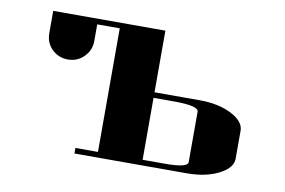

<svg xmlns="http://www.w3.org/2000/svg" viewBox="-57 -554 959 647"><g transform="rotate(10 422.5 -230.5)"><path d="M77.1 -460.9H460.9V-250H615.2Q679.7 -250 724.1 -227.5Q769 -204.6 769 -172.9V-77.1Q769 -45.4 724.1 -22.5Q679.7 0 615.2 0H231V-19H308.1V-441.9H231V-384.8Q231 -353 208.5 -330.6Q186 -308.1 153.8 -308.1Q122.1 -308.1 99.1 -330.1Q77.1 -352.1 77.1 -384.8ZM460.9 -19H538.1Q615.2 -19 615.2 -38.1V-210.9Q615.2 -230 538.1 -231H460.9Z"/></g></svg>

Font: Hjet
Style: Regular
Weight: 400
Designer: T. Christopher White
Version: Version 1.2